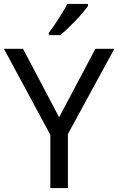

<svg xmlns="http://www.w3.org/2000/svg" viewBox="-20 -964 606 984"><path d="M283 -363 469 -714H566L328 -277V0H238V-273L0 -714H98ZM431 -934Q422 -920 405 -900Q388 -880 367.5 -858.5Q347 -837 326.5 -817.5Q306 -798 288 -784H230V-796Q245 -815 262.5 -841Q280 -867 297 -894.5Q314 -922 325 -944H431Z"/></svg>

Font: Noto Sans NKo Unjoined
Style: Regular
Weight: 400
Designer: Monotype Design Team
Foundry: Monotype Imaging Inc.
Version: Version 2.004